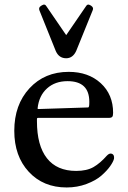

<svg xmlns="http://www.w3.org/2000/svg" viewBox="-20 -817 564 847"><path d="M272 -560Q240 -560 226 -592L154 -771Q149 -784 161 -791L164 -793Q178 -802 185 -789L272 -662L359 -789Q366 -802 380 -793L383 -791Q394 -783 389 -772L316 -592Q301 -560 272 -560ZM274 10Q171 10 107 -59Q43 -128 43 -240Q43 -355 110 -427.5Q177 -500 283 -500Q370 -500 424.5 -450Q479 -400 479 -319Q479 -306 475 -301.5Q471 -297 460 -297H148Q143 -297 143 -292V-282Q143 -175 187 -119Q231 -63 316 -63Q363 -63 392.5 -80Q422 -97 451 -130Q463 -143 474 -138.5Q485 -134 483 -117Q480 -104 466 -84Q452 -64 427.5 -42.5Q403 -21 362 -5.5Q321 10 274 10ZM150 -336 368 -343Q372 -343 373 -349Q374 -355 374 -368Q374 -459 278 -459Q223 -459 187.5 -427Q152 -395 146 -340Q145 -336 150 -336Z"/></svg>

Font: Caslon OS
Style: Regular
Weight: 400
Designer: Alfredo Marco Pradil
Foundry: Hanken Design Co.
Version: Version 1.000;PS 001.000;hotconv 1.0.88;makeotf.lib2.5.64775